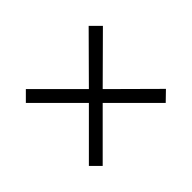

<svg xmlns="http://www.w3.org/2000/svg" viewBox="-88 -636 629 629"><g transform="rotate(45 226.5 -321.5)"><path d="M226 -289 80 -143 48 -175 194 -321 47 -467 80 -500 226 -353 372 -500 404 -467 258 -321 404 -175 372 -143Z"/></g></svg>

Font: Noto Sans Gurmukhi UI Condensed Light
Style: Regular
Weight: 300
Width: 3
Designer: Jelle Bosma - Monotype Design Team
Foundry: Monotype Imaging Inc.
Version: Version 2.004; ttfautohint (v1.8.4.7-5d5b)